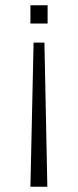

<svg xmlns="http://www.w3.org/2000/svg" viewBox="-20 -530 294 726"><path d="M148 -369 159 176H95L107 -369ZM160 -510V-441H95V-510Z"/></svg>

Font: Chivo Medium Thin
Style: Regular
Weight: 250
Version: Version 2.002